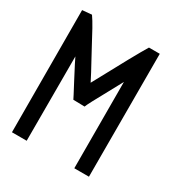

<svg xmlns="http://www.w3.org/2000/svg" viewBox="-154 -755 825 871"><g transform="rotate(30 259.0 -319.0)"><path d="M28.8 -636.7 78.1 -641.1Q92.8 -620.1 110.1 -588.9Q127.4 -557.6 148.2 -518.1Q168.9 -478.5 180.7 -458Q207.5 -409.7 227.1 -370.6Q344.2 -588.9 376.5 -641.1H433.1L433.6 2.4H356.9L356 -449.2Q342.8 -423.8 317.1 -377.4Q291.5 -331.1 275.6 -301Q259.8 -271 257.3 -263.2L197.8 -264.6Q196.3 -268.1 187.3 -285.2Q178.2 -302.2 159.4 -338.1Q140.6 -374 122.6 -408.7Q111.8 -431.6 107.4 -439.5V2.4H30.3Z"/></g></svg>

Font: FantasqueSansM Nerd Font
Style: Regular
Weight: 400
Monospace: yes
Designer: Jany Belluz
Version: Version 1.8.0 ; ttfautohint (v1.8.2);Nerd Fonts 3.4.0